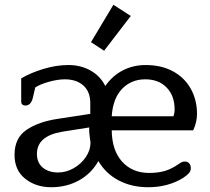

<svg xmlns="http://www.w3.org/2000/svg" viewBox="-20 -773 882 806"><path d="M529 -706 417 -560 362 -596 456 -753ZM41 -123Q41 -194 91.5 -228Q142 -262 222 -274L359 -295V-340Q359 -388 330 -414Q301 -440 252 -440Q223 -440 186.5 -430Q150 -420 128 -406L118 -363Q110 -330 87 -330Q78 -330 73.5 -334.5Q69 -339 69 -346V-444Q110 -468 163.5 -484Q217 -500 267 -500Q319 -500 360 -477Q401 -454 422 -412Q451 -454 494.5 -477Q538 -500 592 -500Q657 -500 705.5 -474Q754 -448 780.5 -401Q807 -354 807 -295Q807 -260 791 -226H449Q450 -141 493 -94Q536 -47 606 -47Q644 -47 672.5 -55.5Q701 -64 731 -85Q744 -95 756 -95Q767 -95 774 -87.5Q781 -80 781 -67Q781 -55 772.5 -45.5Q764 -36 747 -25Q684 13 602 13Q533 13 478.5 -15.5Q424 -44 393 -97Q364 -45 312 -16Q260 13 195 13Q131 13 86 -22.5Q41 -58 41 -123ZM708 -285Q713 -298 713 -314Q713 -371 679.5 -405.5Q646 -440 590 -440Q531 -440 492.5 -400Q454 -360 449 -285ZM360 -175Q359 -183 357.5 -192Q356 -201 355 -214Q355 -218 354.5 -224Q354 -230 355 -238L241 -220Q135 -202 135 -127Q135 -90 159.5 -69.5Q184 -49 224 -49Q258 -49 289.5 -67Q321 -85 340.5 -114Q360 -143 360 -175Z"/></svg>

Font: Maitree Medium
Style: Regular
Weight: 500
Designer: CadsonDemak Team
Foundry: CadsonDemak
Version: Version 1.010